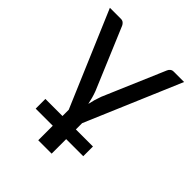

<svg xmlns="http://www.w3.org/2000/svg" viewBox="-192 -618 902 902"><g transform="rotate(45 258.5 -167.0)"><path d="M303 10.5H416.5V75H303V171.5H214V75H100.5V10.5H214V-31L12 -506.5H85Q95.5 -506.5 102.2 -500.8Q109 -495 112 -488L240.5 -182.5Q247 -165.5 251.5 -148.8Q256 -132 259.5 -115.5Q266.5 -149 279 -182.5L409.5 -488Q412.5 -495.5 419.2 -501Q426 -506.5 435.5 -506.5H505L303 -31Z"/></g></svg>

Font: Lato 2
Style: Regular
Weight: 400
Designer: Lukasz Dziedzic with Adam Twardoch and Botio Nikoltchev
Foundry: tyPoland Lukasz Dziedzic
Version: Version 2.015; 2015-08-06; http://www.latofonts.com/